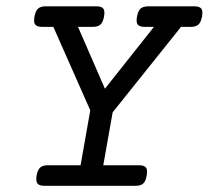

<svg xmlns="http://www.w3.org/2000/svg" viewBox="-20 -600 674 620"><path d="M271.5 -243.7 152.3 -513.2H116.2Q99.6 -513.2 93.8 -520.5Q87.9 -527.8 91.3 -546.4Q94.7 -564.9 103 -572.3Q111.3 -579.6 127.9 -579.6H291Q307.6 -579.6 313.5 -572.3Q319.3 -564.9 315.9 -546.4Q312.5 -527.8 304.2 -520.5Q295.9 -513.2 279.3 -513.2H231.9L318.8 -313.5L477.1 -513.2H447.3Q430.7 -513.2 424.8 -520.5Q418.9 -527.8 422.4 -546.4Q425.8 -564.9 434.1 -572.3Q442.4 -579.6 459 -579.6H607.4Q624 -579.6 629.9 -572.3Q635.7 -564.9 632.3 -546.4Q628.9 -527.8 620.6 -520.5Q612.3 -513.2 595.7 -513.2H564.5L343.8 -237.3L313.5 -66.4H428.7Q445.3 -66.4 451.2 -59.1Q457 -51.8 453.6 -33.2Q450.7 -14.6 442.4 -7.3Q434.1 0 417.5 0H123.5Q106.9 0 101.1 -7.3Q95.2 -14.6 98.1 -33.2Q101.6 -51.8 109.9 -59.1Q118.2 -66.4 134.8 -66.4H240.2Z"/></svg>

Font: Courier Prime
Style: Italic
Weight: 400
Monospace: yes
Designer: Alan Dague-Greene
Foundry: Quote-Unquote Apps
Version: Version 1.202